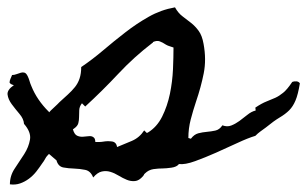

<svg xmlns="http://www.w3.org/2000/svg" viewBox="-141 -469 829 518"><path d="M668 -244.1Q663.1 -213.9 656.2 -197.8Q649.4 -181.6 639.2 -171.4Q628.9 -161.1 613.3 -151.9Q597.7 -142.6 576.2 -125Q568.4 -119.1 561.5 -114.3Q554.7 -109.4 547.9 -102.5Q528.3 -96.7 500 -83.5Q471.7 -70.3 441.9 -57.1Q412.1 -43.9 385.3 -34.2Q358.4 -24.4 341.8 -26.4Q335.9 -18.6 321.3 -16.6Q306.6 -14.6 298.8 -14.6Q286.1 -14.6 272.9 -12.7Q259.8 -10.7 250 -1Q248 1 247.6 1.5Q247.1 2 247.6 2Q248 2 247.6 2.4Q247.1 2.9 245.1 5.9Q234.4 18.6 223.1 19.5Q211.9 20.5 201.2 16.1Q190.4 11.7 179.2 4.9Q168 -2 156.7 -5.4Q145.5 -8.8 133.8 -6.3Q122.1 -3.9 110.4 9.8Q103.5 -7.8 88.9 -10.7Q74.2 -13.7 59.1 -14.2Q43.9 -14.6 30.3 -17.1Q16.6 -19.5 11.7 -35.2V-36.1L-8.8 -53.7L-11.7 -50.8Q-16.6 -45.9 -19.5 -40Q-22.5 -34.2 -26.4 -29.3Q-34.2 -17.6 -43 -6.3Q-51.8 4.9 -63 13.2Q-74.2 21.5 -86.9 25.9Q-99.6 30.3 -114.3 28.3Q-114.3 4.9 -101.1 -14.6Q-87.9 -34.2 -75.7 -53.2Q-63.5 -72.3 -60.1 -92.3Q-56.6 -112.3 -76.2 -134.8Q-77.1 -148.4 -88.4 -161.6Q-99.6 -174.8 -109.4 -188Q-119.1 -201.2 -120.6 -213.9Q-122.1 -226.6 -103.5 -239.3Q-112.3 -241.2 -115.2 -246.1Q-115.2 -251 -112.8 -256.3Q-110.4 -261.7 -108.4 -266.6Q-102.5 -266.6 -96.2 -269Q-89.8 -271.5 -84.5 -272.9Q-79.1 -274.4 -74.7 -272.9Q-70.3 -271.5 -66.4 -263.7Q-63.5 -257.8 -61.5 -251Q-59.6 -244.1 -56.6 -237.3Q-48.8 -217.8 -37.1 -200.7Q-25.4 -183.6 -10.7 -168.9L-7.8 -166Q-7.8 -167 -3.9 -170.9Q0 -174.8 4.9 -179.2Q9.8 -183.6 13.7 -187.5Q17.6 -191.4 19.5 -193.4Q31.2 -204.1 42 -213.9Q52.7 -223.6 61 -233.9Q69.3 -244.1 73.7 -257.3Q78.1 -270.5 78.1 -288.1Q108.4 -308.6 137.7 -333.5Q167 -358.4 197.3 -381.8Q227.5 -405.3 260.3 -423.8Q293 -442.4 331.1 -449.2Q339.8 -433.6 351.6 -424.8Q363.3 -416 374.5 -407.2Q385.7 -398.4 395 -385.7Q404.3 -373 408.2 -350.6Q416 -308.6 408.7 -271.5Q401.4 -234.4 387.7 -194.3Q379.9 -170.9 373.5 -146.5Q367.2 -122.1 367.2 -96.7L374 -94.7Q382.8 -106.4 394 -109.4Q405.3 -112.3 417 -113.3Q428.7 -114.3 439.9 -116.7Q451.2 -119.1 459 -130.9Q471.7 -126 482.9 -130.4Q494.1 -134.8 504.9 -142.6Q515.6 -150.4 526.4 -159.2Q537.1 -168 548.8 -170.9L547.9 -178.7Q565.4 -190.4 578.1 -195.3Q590.8 -200.2 601.6 -205.1Q612.3 -210 623 -218.8Q633.8 -227.5 647.5 -248Q652.3 -250 658.7 -249.5Q665 -249 668 -244.1ZM327.1 -340.8Q322.3 -342.8 316.9 -344.2Q311.5 -345.7 306.6 -348.6Q297.9 -354.5 290 -357.4Q282.2 -360.4 271.5 -355.5V-353.5H270.5Q220.7 -315.4 178.2 -270Q135.7 -224.6 88.9 -181.6L80.1 -190.4Q73.2 -181.6 72.8 -171.9Q72.3 -162.1 72.3 -153.3Q72.3 -144.5 70.3 -136.7Q68.4 -128.9 58.6 -122.1L55.7 -120.1Q59.6 -106.4 66.9 -103Q74.2 -99.6 82.5 -100.1Q90.8 -100.6 98.6 -101.6Q106.4 -102.5 111.3 -98.6Q114.3 -96.7 115.2 -92.8Q116.2 -88.9 116.2 -85.9Q121.1 -85.9 126.5 -85.9Q131.8 -85.9 137.7 -86.9Q148.4 -88.9 160.6 -87.4Q172.9 -85.9 174.8 -72.3Q194.3 -80.1 214.8 -88.9Q235.4 -97.7 248 -117.2L254.9 -110.4Q255.9 -110.4 256.3 -110.8Q256.8 -111.3 257.8 -111.3Q282.2 -126 296.4 -154.3Q310.5 -182.6 317.4 -215.8Q324.2 -249 325.7 -282.2Q327.1 -315.4 327.1 -340.8Z"/></svg>

Font: Homemade Apple
Style: Regular
Weight: 400
Designer: Font Diner, Inc
Foundry: Font Diner, Inc
Version: Version 1.000